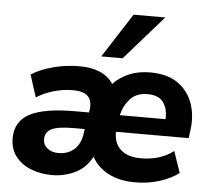

<svg xmlns="http://www.w3.org/2000/svg" viewBox="-54 -818 975 887"><g transform="rotate(5 434.0 -374.5)"><path d="M218 11Q167 11 122.5 -6Q78 -23 50.5 -57.5Q23 -92 23 -143Q23 -221 89.5 -256.5Q156 -292 298 -292H364L366 -303Q372 -345 352 -366.5Q332 -388 281 -388Q237 -388 194.5 -376Q152 -364 113 -340L80 -443Q119 -469 179.5 -485Q240 -501 302 -501Q414 -501 459 -433Q526 -501 629 -501Q710 -501 759.5 -466Q809 -431 828.5 -372.5Q848 -314 837 -243L833 -214H496Q495 -161 527.5 -131.5Q560 -102 620 -102Q711 -102 772 -149L806 -50Q769 -22 716 -5.5Q663 11 604 11Q532 11 480.5 -15.5Q429 -42 403 -90Q376 -38 326 -13.5Q276 11 218 11ZM627 -400Q575 -400 546 -368Q517 -336 507 -292H719Q722 -338 700.5 -369Q679 -400 627 -400ZM239 -93Q282 -93 310.5 -117Q339 -141 347 -186L351 -214H302Q229 -214 198.5 -199.5Q168 -185 168 -151Q168 -125 188 -109Q208 -93 239 -93ZM398 -555 530 -760H677L497 -555Z"/></g></svg>

Font: Nunito Sans ExtraBold
Style: Italic
Weight: 800
Italic angle: -9°
Designer: Vernon Adams
Foundry: Vernon Adams
Version: Version 3.006; ttfautohint (v1.8.3)